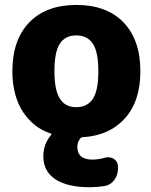

<svg xmlns="http://www.w3.org/2000/svg" viewBox="-20 -578 626 794"><path d="M228.5 -168.9Q250 -134.8 295.4 -134.8Q340.8 -134.8 363.8 -168.9Q386.7 -203.1 386.7 -283.2Q386.7 -363.3 363.8 -397.5Q340.8 -431.6 295.4 -431.6Q250 -431.6 227.5 -397.5Q205.1 -363.3 205.1 -283.2Q205.1 -203.1 228.5 -168.9ZM352.5 196.3Q257.8 196.3 208.5 163.1Q159.2 129.9 159.2 68.4Q159.2 18.6 190.4 -18.6Q195.3 -24.4 188.5 -26.4Q120.1 -48.8 76.2 -113.3Q31.2 -181.6 31.2 -283.2Q31.2 -413.1 101.1 -485.4Q170.9 -557.6 295.9 -557.6Q420.9 -557.6 490.7 -485.4Q560.5 -413.1 560.5 -283.2Q560.5 -159.2 496.1 -87.9Q432.6 -17.6 323.2 -10.7Q315.4 -10.7 311.5 -4.9Q299.8 9.8 299.8 29.3Q299.8 81.1 360.4 82Q386.7 82 414.1 74.2Q420.9 72.3 427.7 72.3Q439.5 72.3 451.2 79.1Q467.8 90.8 467.8 110.4V120.1Q467.8 146.5 452.1 167Q436.5 187.5 412.1 191.4Q381.8 196.3 352.5 196.3Z"/></svg>

Font: Gen Jyuu Gothic Heavy
Style: Bold
Weight: 900
Designer: [Source Han Sans]
Ryoko NISHIZUKA  (kana & ideographs); Paul D. Hunt (Latin, Greek & Cyrillic); Wenlong ZHANG  (bopomofo
Version: Version 1.002.20150607